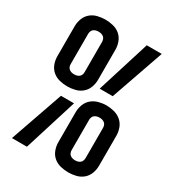

<svg xmlns="http://www.w3.org/2000/svg" viewBox="-182 -845 863 955"><g transform="rotate(30 250.0 -367.5)"><path d="M141 -360Q119 -360 96.5 -365.5Q74 -371 57 -385.5Q40 -400 32 -421.5Q24 -443 24 -465V-638Q24 -660 32 -681.5Q40 -703 57 -717.5Q74 -732 96.5 -737.5Q119 -743 141 -743Q163 -743 185.5 -737.5Q208 -732 225 -717.5Q242 -703 250 -681.5Q258 -660 258 -638V-465Q258 -443 250 -421.5Q242 -400 225 -385.5Q208 -371 185.5 -365.5Q163 -360 141 -360ZM287 -431 382 -735H468L362 -431ZM141 -429Q149 -429 156.5 -431Q164 -433 170 -438Q176 -443 178.5 -450Q181 -457 181 -465V-638Q181 -645 178.5 -652.5Q176 -660 170 -665Q164 -670 156.5 -672Q149 -674 141 -674Q133 -674 125.5 -672Q118 -670 112 -665Q106 -660 103.5 -652.5Q101 -645 101 -638V-465Q101 -457 103.5 -450Q106 -443 112 -438Q118 -433 125.5 -431Q133 -429 141 -429ZM359 8Q337 8 314.5 2.5Q292 -3 275 -17.5Q258 -32 250 -53.5Q242 -75 242 -98V-270Q242 -292 250 -313.5Q258 -335 275 -349.5Q292 -364 314.5 -370Q337 -376 359 -376Q381 -376 403.5 -370Q426 -364 443 -349.5Q460 -335 468 -313.5Q476 -292 476 -270V-98Q476 -75 468 -53.5Q460 -32 443 -17.5Q426 -3 403.5 2.5Q381 8 359 8ZM359 -61Q367 -61 374.5 -63Q382 -65 388 -70Q394 -75 396.5 -82.5Q399 -90 399 -98V-270Q399 -278 396.5 -285Q394 -292 388 -297Q382 -302 374.5 -304Q367 -306 359 -306Q351 -306 343.5 -304Q336 -302 330 -297Q324 -292 321.5 -285Q319 -278 319 -270V-98Q319 -90 321.5 -82.5Q324 -75 330 -70Q336 -65 343.5 -63Q351 -61 359 -61ZM32 0 138 -304H213L118 0Z"/></g></svg>

Font: Iosevka NFM
Style: Regular
Weight: 400
Monospace: yes
Designer: Belleve Invis
Foundry: Belleve Invis
Version: Version 29.0.4; ttfautohint (v1.8.4);Nerd Fonts 3.3.0